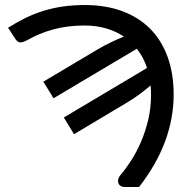

<svg xmlns="http://www.w3.org/2000/svg" viewBox="-20 -744 760 764"><path d="M152.5 -419 363.5 -544.5Q393 -562 420 -575Q447 -588 473 -598.5Q441.5 -619.5 402.2 -631Q363 -642.5 316 -642.5Q249 -642.5 192.8 -627.2Q136.5 -612 86 -583Q70.5 -575 60.8 -575.2Q51 -575.5 42.5 -587L12 -633.5Q47.5 -656 82.5 -673Q117.5 -690 154.2 -701.2Q191 -712.5 231 -718.2Q271 -724 317 -724Q401.5 -724 467.5 -699.2Q533.5 -674.5 578.8 -628.2Q624 -582 647.5 -516Q671 -450 671 -367.5Q671 -273.5 637 -181.5Q603 -89.5 533.5 0H475Q466 0 459.8 -4.2Q453.5 -8.5 451 -15.2Q448.5 -22 450.2 -30.2Q452 -38.5 458.5 -46.5Q478.5 -69.5 500.2 -102.8Q522 -136 540 -177.2Q558 -218.5 569.5 -266.2Q581 -314 581 -366.5Q581 -376.5 580.5 -385.8Q580 -395 579 -404Q558 -386 534.2 -368.2Q510.5 -350.5 480.5 -333L274.5 -210L234 -276.5L565 -473.5Q558 -495.5 547.8 -514.5Q537.5 -533.5 524.5 -550L193 -353Z"/></svg>

Font: Lato 2
Style: Regular
Weight: 400
Designer: Lukasz Dziedzic with Adam Twardoch and Botio Nikoltchev
Foundry: tyPoland Lukasz Dziedzic
Version: Version 2.015; 2015-08-06; http://www.latofonts.com/